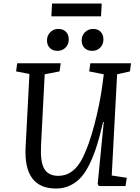

<svg xmlns="http://www.w3.org/2000/svg" viewBox="-20 -1061 798 1095"><path d="M276.9 -1041H560.1L556.2 -967.8H272.9ZM312 -896Q340.3 -896 356.2 -879.6Q372.1 -863.3 372.1 -835.9Q372.1 -808.1 353.8 -789.6Q335.4 -771 307.1 -771Q280.3 -771 264.2 -787.4Q248 -803.7 248 -831.1Q248 -858.4 266.6 -877.2Q285.2 -896 312 -896ZM511.2 -896Q538.6 -896 554.2 -879.6Q569.8 -863.3 569.8 -835.9Q569.8 -808.1 551.8 -789.6Q533.7 -771 505.9 -771Q478 -771 461.9 -787.4Q445.8 -803.7 445.8 -831.1Q445.8 -858.4 464.6 -877.2Q483.4 -896 511.2 -896ZM617.2 -60.1 703.1 -46.9 695.8 0H543.9L537.1 -12.2L571.8 -365.2H567.9Q550.8 -291 534.2 -236.6Q517.6 -182.1 494.4 -132.6Q471.2 -83 444.3 -52.2Q417.5 -21.5 381.1 -3.7Q344.7 14.2 299.8 14.2Q113.8 14.2 126 -222.2L147.9 -639.2L71.8 -653.8L78.1 -700.2H326.2L319.8 -653.8L234.9 -637.2L213.9 -230Q209.5 -135.7 233.2 -96.9Q256.8 -58.1 313 -58.1Q400.4 -58.1 452.1 -162.1Q488.8 -236.3 518.8 -351.6Q548.8 -466.8 563 -569.8L571.8 -637.2L488.8 -653.8L495.1 -700.2H727.1L721.2 -653.8L647.9 -637.2Z"/></svg>

Font: Literata Book
Style: Italic
Weight: 400
Italic angle: -3°
Designer: Latin by Veronika Burian and Jose Scaglione. Greek by Irene Vlachou. Cyrillic by Vera Evstafieva
Foundry: TypeTogether
Version: Version 1.003;PS 001.003;hotconv 1.0.88;makeotf.lib2.5.64775